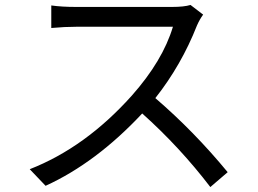

<svg xmlns="http://www.w3.org/2000/svg" viewBox="-20 -728 1040 775"><path d="M800 -669Q786 -650 775 -625Q712 -465 607 -332Q763 -198 899 -33L829 27Q706 -134 554 -270Q368 -71 164 22L100 -45Q325 -133 512 -342Q637 -483 678 -620H288Q242 -620 187 -615V-706Q229 -700 288 -700H674Q723 -700 749 -708Z"/></svg>

Font: 思源黑体R
Style: Regular
Weight: 400
Designer: Ryoko NISHIZUKA  (kana & ideographs); Paul D. Hunt (Latin, Greek & Cyrillic); Wenlong ZHANG  (bopomofo); Sandoll Communi
Foundry: Adobe Systems Incorporated
Version: Version 1.00 June 24, 2014, initial release